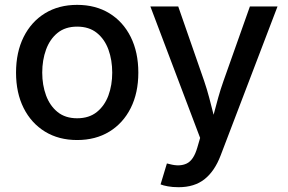

<svg xmlns="http://www.w3.org/2000/svg" viewBox="-20 -573 1201 801"><path d="M301.8 11.2Q225.1 11.2 167.7 -23.9Q110.4 -59.1 78.6 -122.3Q46.9 -185.5 46.9 -270Q46.9 -355 78.6 -418.7Q110.4 -482.4 167.7 -517.6Q225.1 -552.7 301.8 -552.7Q378.9 -552.7 436.3 -517.6Q493.7 -482.4 525.4 -418.7Q557.1 -355 557.1 -270Q557.1 -185.5 525.4 -122.3Q493.7 -59.1 436.3 -23.9Q378.9 11.2 301.8 11.2ZM301.8 -79.6Q351.6 -79.6 384 -105.7Q416.5 -131.8 432.4 -175Q448.2 -218.3 448.2 -270Q448.2 -322.3 432.4 -366Q416.5 -409.7 384 -435.8Q351.6 -461.9 301.8 -461.9Q252.4 -461.9 220.2 -435.8Q188 -409.7 172.1 -366Q156.2 -322.3 156.2 -270Q156.2 -218.3 172.1 -175Q188 -131.8 220.2 -105.7Q252.4 -79.6 301.8 -79.6ZM649.9 196.3 676.3 108.9 688.5 111.8Q730 123 759 109.1Q788.1 95.2 803.2 42.5L814.9 2.4L607.4 -545.9H723.6L831.5 -235.8Q843.8 -199.7 853 -164.6Q862.3 -129.4 871.1 -94.2Q880.4 -129.4 890.1 -164.8Q899.9 -200.2 912.6 -235.8L1022.5 -545.9H1137.7L900.4 75.7Q875.5 141.1 833.3 174.6Q791 208 725.1 208Q699.7 208 679.9 204.3Q660.2 200.7 649.9 196.3Z"/></svg>

Font: Inter Medium
Style: Regular
Weight: 500
Designer: Rasmus Andersson
Foundry: rsms
Version: Version 4.001;git-9221beed3